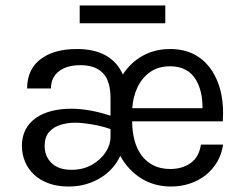

<svg xmlns="http://www.w3.org/2000/svg" viewBox="-20 -669 887 701"><path d="M605 12Q543 12 495.2 -18Q447.5 -48 419 -100Q408.5 -76.5 390.5 -56Q372.5 -35.5 348.5 -20.5Q324.5 -5.5 295 3.2Q265.5 12 230 12Q189.5 12 158 0.5Q126.5 -11 104.8 -31Q83 -51 71.5 -78.5Q60 -106 60 -136.5Q60 -203 112.5 -239.5Q161.5 -272 240 -272Q306.5 -272 383.5 -246.5V-310Q383.5 -374 355.5 -402.5Q327.5 -431 274 -431Q225.5 -431 197.5 -410.5Q166 -387.5 166 -346H79Q79 -420 134.5 -457.5Q182 -490 260.5 -490Q387 -490 428.5 -397Q457 -441 501.2 -465.5Q545.5 -490 601.5 -490Q702.5 -490 755.5 -408.5Q794.5 -346 794.5 -256.5Q794.5 -241.5 793.5 -226H462.5Q462.5 -189.5 471 -157.2Q479.5 -125 496.8 -101.8Q514 -78.5 540.2 -65.2Q566.5 -52 601.5 -52Q646 -52 676.5 -74Q707 -96 713.5 -141H794.5Q789.5 -106 772.8 -77.8Q756 -49.5 730.8 -29.5Q705.5 -9.5 673.2 1.2Q641 12 605 12ZM241 -49Q283.5 -49 315.8 -67.5Q348 -86 365.8 -113.5Q383.5 -141 383.5 -168V-197.5Q355.5 -208 317.8 -214.5Q280 -221 254 -221Q226.5 -221 201 -213.2Q175.5 -205.5 159.2 -187Q143 -168.5 143 -136Q143 -98.5 168.2 -73.8Q193.5 -49 241 -49ZM719.5 -274Q719.5 -337 695.5 -377.5Q666 -427 601 -427Q558 -427 528.2 -406Q498.5 -385 482 -350.2Q465.5 -315.5 463 -274ZM583.5 -584H271V-649H583.5Z"/></svg>

Font: Betina Sans
Style: Regular
Weight: 400
Designer: Jonathan Pinhorn (font) & Cristiano Sobral (main changes)
Version: Version 2.001;April 28, 2021;FontCreator 13.0.0.2655 32-bit;